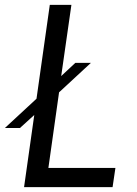

<svg xmlns="http://www.w3.org/2000/svg" viewBox="-77 -770 562 790"><path d="M397.9 -79.1 386.2 0H22L64 -296.9L4.9 -243.2H-57.1L73.2 -363.8L127.9 -750H216.8L174.8 -457L232.9 -511.2H296.9L166 -390.1L122.1 -79.1Z"/></svg>

Font: Oakes Grotesk
Style: Italic
Weight: 400
Designer: Samuel Oakes
Foundry: Samuel Oakes
Version: Version 1.0 | wf-rip DC20170320